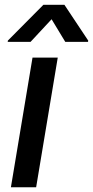

<svg xmlns="http://www.w3.org/2000/svg" viewBox="-20 -788 391 808"><path d="M116.8 -545.5H223L132.1 0H25.9ZM13.1 -617.2 162.6 -767.8H251.1L351.2 -617.2L350.5 -611.9H254.6L197.1 -707L108.7 -611.9H12.4Z"/></svg>

Font: Inter P Medium
Style: Italic
Weight: 500
Italic angle: 9.39999°
Designer: Rasmus Andersson
Foundry: rsms
Version: Version 3.018;git-588b23468